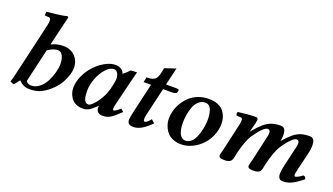

<svg xmlns="http://www.w3.org/2000/svg" viewBox="-65 -1174 2887 1666"><g transform="rotate(20 1378.5 -340.5)"><path d="M419.9 -286.1Q419.9 -331.1 404.1 -362.1Q388.2 -393.1 359.9 -393.1Q316.9 -393.1 267.1 -357.9L195.8 -49.8Q212.4 -24.9 243.2 -24.9Q284.2 -24.9 319.3 -53Q354.5 -81.1 375.5 -122.6Q396.5 -164.1 408.2 -207.5Q419.9 -251 419.9 -286.1ZM319.8 -583 280.8 -417Q332 -443.8 391.1 -443.8Q427.2 -443.8 456.3 -431.4Q485.4 -418.9 503.9 -397.9Q522.5 -377 532.2 -350.8Q542 -324.7 542 -295.9Q542 -266.6 531.2 -231.2Q520.5 -195.8 499.5 -156.7Q478.5 -117.7 440.4 -80.1Q402.8 -42.5 354 -15.1Q309.6 9.8 242.2 9.8Q210.9 9.8 187.5 -0.5Q164.1 -10.7 140.1 -35.2Q114.3 2.4 96.2 17.1L64 2.9Q73.7 -24.9 85 -74.2L196.8 -557.1Q204.1 -589.8 204.1 -606.9Q204.1 -622.6 199 -628.7Q193.8 -634.8 183.1 -634.8L151.9 -637.2Q147 -637.2 147 -642.1L150.9 -671.9Q188.5 -674.8 251.7 -683.1Q314.9 -691.4 333 -698.2Q345.2 -698.2 345.2 -688Z M889.6 -194.8Q902.8 -230.5 911.6 -272.9Q920.4 -315.4 920.4 -331.1Q920.4 -361.3 907.5 -383.1Q894.5 -404.8 873.5 -404.8Q835.4 -404.8 798.1 -362.8Q760.7 -320.8 738.8 -261.7Q716.8 -202.6 716.8 -150.9Q716.8 -127.4 718.5 -110.1Q720.2 -92.8 725.1 -75.7Q730 -58.6 740.5 -49.3Q751 -40 766.6 -40Q788.1 -40 826.9 -87.4Q865.7 -134.8 889.6 -194.8ZM856.4 -39.1Q856.4 -52.2 857.4 -58.1L855.5 -59.1Q810.1 -16.1 786.6 -3.2Q763.2 9.8 732.4 9.8Q695.3 9.8 667.2 -4.2Q639.2 -18.1 624 -40.3Q608.9 -62.5 601.8 -85.7Q594.7 -108.9 594.7 -131.8Q594.7 -188.5 621.8 -246.6Q648.9 -304.7 689.5 -347.2Q730 -389.6 779.1 -416.7Q828.1 -443.8 870.6 -443.8Q937.5 -443.8 954.6 -392.1Q987.8 -415.5 1011.7 -443.8L1066.4 -446.8Q1068.4 -446.8 1068.4 -443.8L1037.1 -320.8L989.7 -125Q982.4 -93.3 982.4 -83Q982.4 -66.9 991.7 -66.9Q1006.3 -66.9 1048.8 -105L1073.7 -82Q1019 -28.3 987.8 -9.3Q956.5 9.8 918.5 9.8Q884.8 9.8 870.6 -5.6Q856.4 -21 856.4 -39.1Z M1158.2 -119.1 1220.2 -387.2H1151.4L1161.1 -434.1Q1178.2 -434.1 1191.7 -435.5Q1205.1 -437 1215.6 -441.2Q1226.1 -445.3 1233.6 -449.5Q1241.2 -453.6 1247.3 -463.1Q1253.4 -472.7 1257.1 -479.7Q1260.7 -486.8 1264.9 -502.2Q1269 -517.6 1271.2 -528.6Q1273.4 -539.6 1277.3 -561L1379.4 -595.2L1341.3 -434.1H1434.1Q1461.9 -434.1 1461.9 -424.8L1457 -402.8Q1455.6 -395 1440.9 -391.1Q1426.3 -387.2 1410.2 -387.2H1331.1L1270 -125Q1263.7 -97.2 1266.1 -82Q1268.6 -66.9 1277.3 -66.9Q1296.4 -66.9 1329.1 -108.9L1360.4 -82Q1313 -34.2 1275.1 -12.2Q1237.3 9.8 1199.2 9.8Q1184.6 9.8 1173.8 6.3Q1163.1 2.9 1157.5 -2Q1151.9 -6.8 1148.7 -14.2Q1145.5 -21.5 1144.8 -26.9Q1144 -32.2 1144 -39.1Q1144 -58.1 1158.2 -119.1Z M1591.8 -172.9Q1591.8 -137.7 1597.4 -111.1Q1603 -84.5 1610.8 -70.3Q1618.7 -56.2 1629.2 -47.1Q1639.6 -38.1 1647.9 -35.6Q1656.2 -33.2 1664.6 -33.2Q1692.4 -33.2 1714.6 -52Q1736.8 -70.8 1749.8 -98.6Q1762.7 -126.5 1771.5 -160.6Q1780.3 -194.8 1783.4 -222.4Q1786.6 -250 1786.6 -272Q1786.6 -296.9 1783.4 -318.4Q1780.3 -339.8 1772.9 -359.9Q1765.6 -379.9 1751.2 -391.4Q1736.8 -402.8 1716.8 -402.8Q1682.6 -402.8 1656.7 -379.6Q1630.9 -356.4 1617.4 -319.8Q1604 -283.2 1597.9 -246.1Q1591.8 -209 1591.8 -172.9ZM1465.3 -165Q1465.3 -201.7 1475.8 -240Q1486.3 -278.3 1508.8 -314.9Q1531.2 -351.6 1562.3 -380.1Q1593.3 -408.7 1638.2 -426.3Q1683.1 -443.8 1735.4 -443.8Q1784.7 -443.8 1820.6 -428.5Q1856.4 -413.1 1875.2 -387.7Q1894 -362.3 1902.3 -335.2Q1910.6 -308.1 1910.6 -278.8Q1910.6 -221.2 1887.5 -167.2Q1864.3 -113.3 1826.7 -75Q1789.1 -36.6 1739.7 -13.4Q1690.4 9.8 1639.6 9.8Q1599.1 9.8 1566.9 -3.4Q1534.7 -16.6 1516.1 -35.9Q1497.6 -55.2 1485.6 -80.1Q1473.6 -105 1469.5 -125.7Q1465.3 -146.5 1465.3 -165Z M2325.7 -322.3Q2334.5 -374 2302.2 -374Q2285.2 -374 2255.1 -344.7Q2225.1 -315.4 2189.5 -262.2Q2150.9 -204.1 2120.1 -71.8Q2119.1 -67.4 2116.7 -54.2Q2114.3 -41 2112.8 -34.9Q2111.3 -28.8 2106.4 -18.6Q2101.6 -8.3 2094.7 -3.4Q2087.9 1.5 2075.4 5.6Q2063 9.8 2046.4 9.8Q2010.7 9.8 2000 3.4Q1989.3 -2.9 1989.3 -17.1Q1989.3 -21.5 1991.2 -30Q1993.2 -38.6 1997.1 -52.2L2002 -71.8L2058.6 -320.8Q2064.5 -346.7 2064.5 -367.2Q2064.5 -386.2 2049.3 -387.2L2009.3 -390.1Q2004.4 -397 2003.9 -406.7Q2003.4 -416.5 2008.3 -422.9Q2113.8 -436 2171.4 -436Q2191.9 -436 2191.9 -415Q2191.9 -400.4 2169.9 -320.3L2164.6 -300.8L2165.5 -299.8Q2213.9 -356.9 2246.3 -384.8Q2278.8 -412.6 2314.5 -425.8Q2350.1 -439 2400.4 -439Q2465.8 -439 2442.4 -312Q2486.8 -363.3 2518.6 -389.4Q2550.3 -415.5 2584.7 -427.2Q2619.1 -439 2667.5 -439Q2689.5 -439 2701.4 -425Q2713.4 -411.1 2715.1 -387Q2716.8 -362.8 2713.9 -337.9Q2710.9 -314.5 2703.6 -283.2L2667.5 -133.8Q2658.2 -97.7 2658.2 -82.5Q2658.2 -65.9 2668.5 -65.9Q2676.3 -65.9 2695.1 -75.9Q2713.9 -85.9 2731.4 -100.1Q2741.7 -100.1 2748.5 -92.8Q2755.4 -85.4 2757.3 -74.2Q2704.1 -30.3 2664.1 -10.3Q2624 9.8 2579.6 9.8Q2534.7 9.8 2534.7 -46.4Q2534.7 -73.7 2546.4 -125L2581.5 -274.9L2584.5 -287.6Q2586.9 -298.8 2588.4 -304.4Q2589.8 -310.1 2591.8 -319.8Q2593.8 -329.6 2594 -334.7Q2594.2 -339.8 2594.2 -347.2Q2594.2 -354.5 2592.5 -358.4Q2590.8 -362.3 2588.1 -366.5Q2585.4 -370.6 2580.6 -372.3Q2575.7 -374 2569.3 -374Q2552.2 -374 2522.2 -344.7Q2492.2 -315.4 2456.5 -262.2Q2418 -204.1 2387.2 -71.8Q2386.2 -67.4 2383.8 -54.2Q2381.3 -41 2379.9 -34.9Q2378.4 -28.8 2373.5 -18.6Q2368.7 -8.3 2361.8 -3.4Q2355 1.5 2342.5 5.6Q2330.1 9.8 2313.5 9.8Q2277.8 9.8 2267.1 3.4Q2256.3 -2.9 2256.3 -17.1Q2256.3 -21.5 2258.3 -30Q2260.3 -38.6 2263.7 -52.2L2269 -71.8L2325.2 -320.8V-321.3Z"/></g></svg>

Font: Linux Libertine G
Style: Semibold Italic
Weight: 600
Italic angle: -11.5°
Designer: Philipp H. Poll
Foundry: Philipp H. Poll
Version: Version 5.1.1